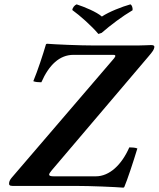

<svg xmlns="http://www.w3.org/2000/svg" viewBox="-20 -854 729 882"><path d="M420 -44H228C198 -44 202 -53 218 -72L659 -591C684 -620 687 -626 689 -637C690 -643 687 -647 674 -647C662 -647 638 -645 611 -645H418C344 -645 232 -650 196 -653C194 -653 191 -651 191 -650C178 -605 153 -529 133 -481C142 -477 158 -476 170 -476C205 -556 254 -602 317 -602H501C518 -602 507 -589 498 -579L34 -38C27 -30 23 -22 22 -15C20 -5 24 0 37 0H324C398 0 510 5 546 8C548 8 551 6 551 5C564 -25 593 -112 611 -172C602 -176 586 -177 574 -177C539 -97 483 -44 420 -44ZM312 -808C348 -782 401 -735 432 -698L447 -703C487 -738 543 -780 589 -807C590 -817 587 -830 579 -834C540 -823 481 -800 448 -778C424 -799 369 -822 332 -834C322 -830 313 -818 312 -808Z"/></svg>

Font: Libertinus Serif
Style: Bold Italic
Weight: 700
Italic angle: -12°
Designer: Philipp H. Poll, Khaled Hosny
Foundry: Caleb Maclennan
Version: Version 7.050;RELEASE